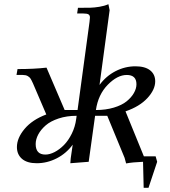

<svg xmlns="http://www.w3.org/2000/svg" viewBox="-20 -766 803 909"><path d="M58.1 -411.1 63 -439Q142.1 -439 200.2 -445.8L286.1 -245.1H347.2L403.8 -662.1Q405.8 -677.7 405.8 -683.1Q405.8 -693.4 399.2 -697.8Q392.6 -702.1 375 -702.1H345.2L349.1 -729Q389.2 -729 408 -729.5Q426.8 -730 450.7 -733.9Q474.6 -737.8 493.2 -746.1L499 -717.8L451.2 -363.8Q481.9 -405.8 526.9 -429Q571.8 -452.1 621.1 -452.1Q666.5 -452.1 690.7 -433.1Q714.8 -414.1 714.8 -380.9Q714.8 -341.8 678 -301.8Q641.1 -261.7 574.2 -238.8L661.1 -25.9H716.8L724.1 0L683.1 123H660.2L657.2 0Q606.9 2 577.1 7.8L569.8 -19L487.8 -217.8H430.2L399.9 0L313 6.8L314.9 -17.1L324.2 -81.1Q293.9 -39.6 248.5 -16.4Q203.1 6.8 153.8 6.8Q108.4 6.8 84.2 -13.9Q60.1 -34.7 60.1 -69.8Q60.1 -112.3 96.4 -155.8Q132.8 -199.2 199.2 -224.1L136.2 -371.1Q128.9 -387.2 124.5 -394Q120.1 -400.9 111.1 -406Q102.1 -411.1 87.9 -411.1ZM148.9 -84Q148.9 -34.2 194.8 -34.2Q215.3 -34.2 238.5 -46.1Q261.7 -58.1 282.7 -79.3Q303.7 -100.6 319.8 -133.1Q335.9 -165.5 340.8 -203.1L342.8 -217.8Q295.9 -217.8 257.6 -205.1Q219.2 -192.4 196.3 -172.4Q173.3 -152.3 161.1 -129.4Q148.9 -106.4 148.9 -84ZM434.1 -245.1Q481 -245.1 519 -256.6Q557.1 -268.1 579.6 -286.4Q602.1 -304.7 614 -325.7Q626 -346.7 626 -367.2Q626 -411.1 580.1 -411.1Q535.6 -411.1 490.2 -364.7Q444.8 -318.4 434.1 -245.1Z"/></svg>

Font: Dihjauti S
Style: Bold Italic
Weight: 700
Italic angle: -9°
Designer: T. Christopher White
Version: Version 3.0.0